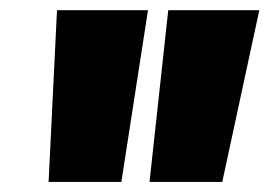

<svg xmlns="http://www.w3.org/2000/svg" viewBox="-20 -800 533 380"><path d="M92.8 -779.8H272.9L220.2 -439.9H76.2ZM313 -779.8H493.2L419.9 -439.9H275.9Z"/></svg>

Font: Cooper Hewitt
Style: Heavy Italic
Weight: 714
Designer: Village Type and Design LLC
Foundry: Cooper Hewitt Smithsonian Design Museum
Version: 1.000